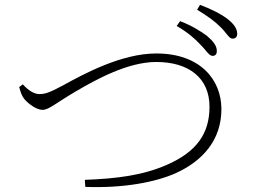

<svg xmlns="http://www.w3.org/2000/svg" viewBox="-20 -806 1040 790"><path d="M856 -576C867 -577 873 -584 872 -599C871 -618 859 -635 831 -659C806 -677 771 -700 721 -719L707 -699C751 -674 782 -647 804 -623C828 -600 840 -575 856 -576ZM329 -66 331 -37C490 -31 621 -57 702 -93C813 -143 891 -229 891 -357C891 -477 805 -586 623 -586C480 -586 325 -502 240 -455C179 -422 163 -419 141 -419C122 -419 98 -432 74 -459L59 -448C64 -429 69 -413 79 -400C94 -381 129 -354 155 -354C181 -354 210 -382 292 -430C374 -478 505 -551 623 -551C757 -551 842 -485 842 -367C842 -257 790 -182 667 -128C567 -84 460 -71 329 -66ZM937 -647C950 -647 957 -656 956 -669C955 -689 942 -708 915 -729C891 -747 854 -767 803 -786L791 -766C835 -739 862 -720 887 -695C912 -671 923 -646 937 -647Z"/></svg>

Font: Source Han Serif CN VF
Style: Regular
Weight: 250
Designer: Ryoko NISHIZUKA 西塚涼子 (kana & ideographs); Frank Grießhammer (Latin, Greek & Cyrillic); Wenlong ZHANG 张文龙 (bopomofo); San
Foundry: Adobe
Version: Version 2.002;hotconv 1.1.0;makeotfexe 2.6.0